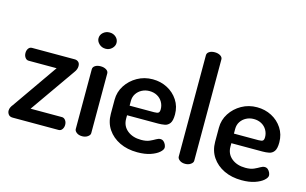

<svg xmlns="http://www.w3.org/2000/svg" viewBox="-92 -1003 2003 1257"><g transform="rotate(15 909.0 -374.0)"><path d="M59 0Q39 0 30 -12Q21 -24 21 -38Q21 -50 26.5 -61Q32 -72 39 -80L253 -387H63Q49 -387 39.5 -400Q30 -413 30 -431Q30 -449 39 -461.5Q48 -474 63 -474H353Q367 -474 377.5 -465Q388 -456 388 -437Q388 -415 372 -394L157 -87H370Q383 -87 393 -74.5Q403 -62 403 -43Q403 -26 394 -13Q385 0 370 0Z M529 0Q506 0 491.5 -11Q477 -22 477 -35V-440Q477 -455 491.5 -464.5Q506 -474 529 -474Q551 -474 566.5 -464.5Q582 -455 582 -440V-35Q582 -22 566.5 -11Q551 0 529 0ZM529 -593Q503 -593 485 -610Q467 -627 467 -648Q467 -671 485 -687Q503 -703 529 -703Q554 -703 571.5 -687Q589 -671 589 -648Q589 -627 571.5 -610Q554 -593 529 -593Z M905 8Q837 8 785 -17Q733 -42 703 -86.5Q673 -131 673 -191V-286Q673 -339 701.5 -383Q730 -427 777 -453.5Q824 -480 881 -480Q935 -480 980 -456.5Q1025 -433 1052.5 -391Q1080 -349 1080 -295Q1080 -253 1067 -235Q1054 -217 1033 -213Q1012 -209 989 -209H778V-186Q778 -136 814.5 -106.5Q851 -77 908 -77Q943 -77 965 -87Q987 -97 1002 -106Q1017 -115 1030 -115Q1043 -115 1052 -107Q1061 -99 1066 -88Q1071 -77 1071 -68Q1071 -53 1050.5 -35Q1030 -17 993 -4.5Q956 8 905 8ZM778 -274H944Q966 -274 973.5 -280Q981 -286 981 -304Q981 -330 968 -352.5Q955 -375 932 -387.5Q909 -400 880 -400Q852 -400 829 -388Q806 -376 792 -355Q778 -334 778 -306Z M1227 0Q1204 0 1189.5 -11Q1175 -22 1175 -35V-722Q1175 -737 1189.5 -746.5Q1204 -756 1227 -756Q1249 -756 1264.5 -746.5Q1280 -737 1280 -722V-35Q1280 -22 1264.5 -11Q1249 0 1227 0Z M1612 8Q1544 8 1492 -17Q1440 -42 1410 -86.5Q1380 -131 1380 -191V-286Q1380 -339 1408.5 -383Q1437 -427 1484 -453.5Q1531 -480 1588 -480Q1642 -480 1687 -456.5Q1732 -433 1759.5 -391Q1787 -349 1787 -295Q1787 -253 1774 -235Q1761 -217 1740 -213Q1719 -209 1696 -209H1485V-186Q1485 -136 1521.5 -106.5Q1558 -77 1615 -77Q1650 -77 1672 -87Q1694 -97 1709 -106Q1724 -115 1737 -115Q1750 -115 1759 -107Q1768 -99 1773 -88Q1778 -77 1778 -68Q1778 -53 1757.5 -35Q1737 -17 1700 -4.5Q1663 8 1612 8ZM1485 -274H1651Q1673 -274 1680.5 -280Q1688 -286 1688 -304Q1688 -330 1675 -352.5Q1662 -375 1639 -387.5Q1616 -400 1587 -400Q1559 -400 1536 -388Q1513 -376 1499 -355Q1485 -334 1485 -306Z"/></g></svg>

Font: Dosis ExtraLight SemiBold
Style: Regular
Weight: 600
Version: Version 3.001; ttfautohint (v1.8.2)